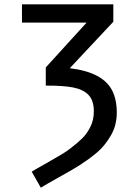

<svg xmlns="http://www.w3.org/2000/svg" viewBox="-20 -745 640 887"><path d="M184.5 14.5Q235 -14 262.5 -30.5Q290 -47 308 -61.5Q338.5 -85 360 -106Q381.5 -127 397.5 -158.8Q413.5 -190.5 413.5 -231Q413.5 -280 389.5 -305.8Q365.5 -331.5 318.5 -340.8Q271.5 -350 191.5 -349.5V-433.5L380 -640.5H81.5V-725H503.5V-644.5L302.5 -430Q381.5 -420 429.2 -394.2Q477 -368.5 498.2 -326.8Q519.5 -285 519.5 -225Q519.5 -165.5 492 -118.8Q464.5 -72 431.5 -43.5Q398.5 -15 361.5 9L349 17.5Q326 33 251 74.5Q187 110.5 168.5 122L126.5 48Q145 36.5 184.5 14.5Z"/></svg>

Font: JuliaMono SemiBold
Style: Regular
Weight: 600
Monospace: yes
Designer: cormullion
Foundry: corm
Version: Version 0.055; ttfautohint (v1.8.4)